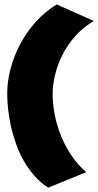

<svg xmlns="http://www.w3.org/2000/svg" viewBox="-20 -782 452 883"><path d="M411.6 -685.5Q363.8 -657.7 328.1 -618.2Q292.5 -578.6 269 -533.2Q245.6 -487.8 233.9 -440.2Q222.2 -392.6 222.2 -348.6Q222.2 -304.7 231.4 -255.9Q240.7 -207 259.8 -159.4Q278.8 -111.8 307.9 -68.1Q336.9 -24.4 376.5 9.8L201.7 81.1Q166 58.1 138.2 26.4Q110.4 -5.4 89.4 -42.2Q68.4 -79.1 54 -119.6Q39.6 -160.2 30.5 -200.4Q21.5 -240.7 17.3 -279.5Q13.2 -318.4 13.2 -352.5Q13.2 -405.8 27.8 -463.1Q42.5 -520.5 71 -575.4Q99.6 -630.4 142.1 -678.7Q184.6 -727.1 240.7 -761.7Z"/></svg>

Font: Luckiest Guy
Style: Regular
Weight: 400
Designer: Astigmatic (AOETI)
Foundry: Astigmatic (AOETI)
Version: Version 1.000